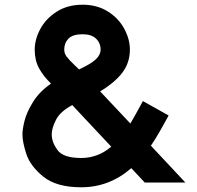

<svg xmlns="http://www.w3.org/2000/svg" viewBox="-20 -763 835 813"><path d="M593 10 536 -51Q443 30 324 30Q219 30 163.5 -15Q108 -60 91.5 -111Q75 -162 75 -194Q75 -216 84 -252Q93 -288 120 -331.5Q147 -375 196 -409Q164 -440 145.5 -473.5Q127 -507 127 -553Q127 -596 150.5 -640Q174 -684 220 -713.5Q266 -743 330 -743Q391 -743 436.5 -714.5Q482 -686 506 -641.5Q530 -597 530 -553Q530 -498 498.5 -456Q467 -414 404 -376L532 -240Q546 -263 572 -311L585 -335L694 -274L683 -254Q678 -245 659 -211Q640 -177 619 -146L765 10ZM324 -94Q395 -94 451 -142L286 -318Q235 -291 217 -255.5Q199 -220 199 -194Q199 -161 223.5 -127.5Q248 -94 324 -94ZM296 -487 315 -469Q366 -493 386 -512Q406 -531 406 -553Q406 -581 386.5 -599.5Q367 -618 330 -618Q288 -618 270 -599.5Q252 -581 252 -553Q252 -537 262 -523.5Q272 -510 296 -487Z"/></svg>

Font: SUIT
Style: Bold
Weight: 700
Designer: Sunn Youn; Korean Glyphs from Source Han Sans (Sandoll Communications; Soo-young Jang, Joo-yeon Kang)
Foundry: Sunn
Version: Version 1.150